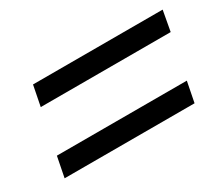

<svg xmlns="http://www.w3.org/2000/svg" viewBox="-62 -593 622 540"><g transform="rotate(-30 248.5 -323.5)"><path d="M497 -460 485 -394H63L76 -460ZM456 -253 443 -187H21L34 -253Z"/></g></svg>

Font: TypoPRO Montserrat
Style: Italic
Weight: 400
Italic angle: -11.3°
Designer: Julieta Ulanovsky
Foundry: Julieta Ulanovsky
Version: Version 6.001